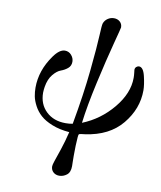

<svg xmlns="http://www.w3.org/2000/svg" viewBox="-103 -791 960 1144"><g transform="rotate(10 377.5 -219.5)"><path d="M104 -222.2Q104 -326.2 171.9 -420.9Q206.1 -468.8 238.8 -469.2Q262.7 -469.2 278.3 -451.2Q293.9 -433.1 293.9 -411.1Q293.9 -386.2 275.9 -371.1Q257.8 -356 234.9 -347.9Q211.9 -339.8 188.5 -311.5Q165 -283.2 157.2 -235.8Q154.3 -217.8 153.8 -200.2Q153.8 -130.4 199 -87.2Q244.1 -43.9 316.9 -43.9Q340.8 -43.9 359.9 -47.9Q393.1 -231 408 -379.9Q422.9 -528.8 425.5 -593Q428.2 -657.2 432.1 -668Q439 -687 456.1 -698.5Q473.1 -710 493.2 -710Q515.1 -710 529.5 -697Q543.9 -684.1 543.9 -663.1Q543.9 -659.2 517.6 -559.6Q491.2 -460 458.5 -313.5Q425.8 -167 413.1 -63Q520 -106 595 -196.5Q669.9 -287.1 669.9 -379.9Q669.9 -396 668 -410.9Q666 -425.8 666 -428.2Q666 -439.5 673.6 -446.3Q681.2 -453.1 689.9 -453.1Q715.8 -453.1 728 -401.6Q740.2 -350.1 740.2 -316.9Q740.2 -205.1 663.6 -112.1Q586.9 -19 441.9 1Q413.1 3.9 408.4 6.3Q403.8 8.8 402.8 24.9Q398.9 72.8 398.9 138.2Q398.9 164.1 399.4 181.2Q399.9 198.2 399.9 201.2Q399.9 239.3 378.9 255.1Q357.9 271 334 271Q312 271 297.6 257.6Q283.2 244.1 283.2 223.1Q283.2 213.4 291.5 189.2Q299.8 165 316.9 114.5Q334 64 348.1 4.9Q288.1 0 243.2 -18.1Q198.2 -36.1 172.1 -59.6Q146 -83 129.9 -113.5Q113.8 -144 108.9 -169.7Q104 -195.3 104 -222.2Z"/></g></svg>

Font: CMU Serif Extra
Style: BoldSlanted
Weight: 700
Italic angle: -9.46001°
Version: Version 0.7.0